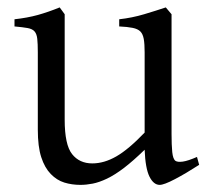

<svg xmlns="http://www.w3.org/2000/svg" viewBox="-20 -489 569 523"><path d="M522.5 -40Q486.3 -16.6 456.5 -1Q426.8 14.6 415 14.6Q398.4 14.6 387.2 -7.8Q376 -30.3 374 -81.1Q342.8 -50.8 317.9 -31.7Q293 -12.7 271.5 -2.4Q250 7.8 232.4 11.2Q214.8 14.6 199.2 14.6Q175.8 14.6 155.3 8.3Q134.8 2 118.2 -15.1Q101.6 -32.2 92.3 -61Q83 -89.8 83 -135.7V-346.7Q83 -370.1 81.5 -383.3Q80.1 -396.5 74.2 -403.3Q68.4 -410.2 55.2 -412.6Q42 -415 19.5 -417V-436.5Q54.7 -440.4 83 -448.2Q111.3 -456.1 142.6 -468.8L156.2 -450.2V-163.1Q156.2 -94.7 176.3 -69.3Q196.3 -43.9 231.4 -43.9Q263.7 -43.9 296.9 -63Q330.1 -82 374 -127.9V-346.7Q374 -369.1 371.6 -382.8Q369.1 -396.5 362.3 -403.3Q355.5 -410.2 341.3 -413.1Q327.1 -416 304.7 -417V-436.5Q339.8 -440.4 372.6 -450.2Q405.3 -460 431.6 -468.8L447.3 -450.2V-124Q447.3 -93.8 449.2 -74.7Q451.2 -55.7 458 -50.8Q463.9 -46.9 478 -48.8Q492.2 -50.8 516.6 -61.5L522.5 -40Z"/></svg>

Font: Podda
Style: Regular
Weight: 400
Designer: Md. Tanbin Islam Siyam
Foundry: Tanbin Islam Siyam
Version: Version 0.258